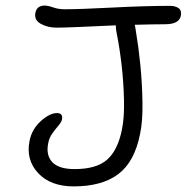

<svg xmlns="http://www.w3.org/2000/svg" viewBox="-20 -686 669 688"><path d="M244.1 -18.1Q161.1 -18.1 116.7 -65.7Q72.3 -113.3 85.9 -181.2Q94.2 -223.1 126.2 -252Q158.2 -280.8 184.1 -280.8Q206.5 -280.8 202.1 -257.8Q199.7 -247.6 189 -235.4Q178.2 -223.1 167.2 -207.5Q156.2 -191.9 152.8 -172.9Q144 -130.4 167.2 -105.2Q190.4 -80.1 247.1 -80.1Q325.7 -80.1 364 -114Q402.3 -147.9 417 -222.2Q425.8 -264.2 424.3 -327.4Q422.9 -390.6 415.8 -452.6Q408.7 -514.6 397.9 -567.9Q395 -581.1 395 -595.2Q220.7 -586.9 183.1 -586.9Q150.9 -586.9 126.2 -600.6Q101.6 -614.3 106.9 -640.1Q111.8 -666 140.1 -666Q151.9 -666 170.7 -659.4Q189.5 -652.8 211.9 -652.8Q266.1 -652.8 382.6 -658.9Q499 -665 588.9 -665Q608.4 -665 620.1 -656.7Q631.8 -648.4 627.9 -628.9Q621.6 -599.1 571.8 -599.1Q533.2 -599.1 462.9 -597.2Q462.9 -596.7 464.6 -588.6Q466.3 -580.6 466.8 -575.2Q476.6 -517.1 482.9 -453.4Q489.3 -389.6 490.5 -320.1Q491.7 -250.5 481.9 -206.1Q462.4 -106.4 404.1 -62.3Q345.7 -18.1 244.1 -18.1Z"/></svg>

Font: Shantell Sans Irregular
Style: Italic
Weight: 300
Italic angle: -11.31°
Designer: Stephen Nixon, Anya Danilova, Shantell Martin
Foundry: Arrow Type
Version: Version 1.006;[9816181b4]